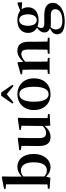

<svg xmlns="http://www.w3.org/2000/svg" viewBox="1060 -1930 1129 3288"><g transform="rotate(-90 1624.0 -285.5)"><path d="M403 16C538 16 632 -107 632 -271C632 -451 538 -552 414 -552C353 -552 294 -528 244 -476V-651L247 -810L234 -819L34 -780V-753L112 -747V-235C112 -179 111 -94 110 -36L38 -30V0L226 13L244 -62C289 -9 343 16 403 16ZM247 -451C288 -485 318 -491 350 -491C431 -491 489 -427 489 -273C489 -95 422 -47 348 -47C312 -47 280 -59 247 -90Z M1117 12 1315 1V-28L1247 -35V-389L1251 -535L1240 -545L1043 -517V-493L1115 -482L1111 -120C1076 -83 1035 -60 991 -60C936 -60 904 -89 904 -178V-389L909 -535L897 -545L697 -520V-494L771 -481L768 -188C767 -37 826 16 925 16C1002 16 1064 -25 1112 -86Z M1655 16C1813 16 1927 -90 1927 -270C1927 -449 1803 -552 1655 -552C1508 -552 1384 -448 1384 -270C1384 -92 1496 16 1655 16ZM1655 -17C1574 -17 1527 -100 1527 -268C1527 -437 1574 -518 1655 -518C1736 -518 1783 -437 1783 -268C1783 -100 1736 -17 1655 -17ZM1798 -618 1817 -636 1683 -830H1628L1494 -636L1513 -618L1656 -734Z M2417 0H2623V-30L2557 -36C2555 -93 2554 -177 2554 -235V-361C2554 -493 2494 -552 2401 -552C2336 -552 2277 -526 2210 -450L2204 -542L2191 -550L1995 -495V-471L2073 -464C2076 -415 2077 -376 2077 -310V-235C2077 -180 2076 -94 2075 -37L2003 -30V0H2278V-30L2214 -36L2212 -235V-417C2262 -464 2309 -484 2343 -484C2394 -484 2420 -454 2420 -370V-235L2418 -37L2348 -30V0Z M2924 -220C2861 -220 2827 -278 2827 -369C2827 -464 2864 -521 2925 -521C2985 -521 3023 -465 3023 -369C3023 -278 2986 -220 2924 -220ZM2924 -189C3069 -189 3144 -265 3144 -369C3144 -412 3131 -450 3109 -479L3228 -470V-540L3211 -551L3085 -504C3049 -534 2996 -552 2925 -552C2780 -552 2705 -476 2705 -369C2705 -303 2735 -248 2794 -217C2733 -173 2712 -132 2712 -89C2712 -44 2737 -12 2785 5C2715 36 2681 78 2681 128C2681 201 2734 259 2907 259C3107 259 3220 159 3220 55C3220 -31 3161 -91 3011 -91H2865C2811 -91 2789 -110 2789 -143C2789 -167 2797 -185 2814 -208C2844 -196 2881 -189 2924 -189ZM2805 15C2830 21 2854 21 2900 21H3015C3088 21 3111 59 3111 96C3111 170 3043 218 2907 218C2817 218 2764 180 2764 106C2764 68 2778 44 2805 15Z"/></g></svg>

Font: Noto Serif CJK TC
Style: Bold
Weight: 700
Designer: Ryoko NISHIZUKA 西塚涼子 (kana & ideographs); Frank Grießhammer (Latin, Greek & Cyrillic); Wenlong ZHANG 张文龙 (bopomofo); San
Foundry: Adobe
Version: Version 2.001;hotconv 1.1.0;makeotfexe 2.6.0